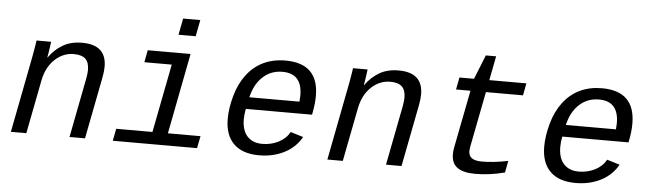

<svg xmlns="http://www.w3.org/2000/svg" viewBox="-47 -902 3695 1088"><g transform="rotate(5 1800.5 -358.0)"><path d="M372.6 0 438.5 -339.4Q443.8 -367.7 443.8 -387.2Q443.8 -430.2 422.6 -450.2Q401.4 -470.2 356.4 -470.2Q295.9 -470.2 248.8 -426Q201.7 -381.8 186.5 -306.2L127 0H39.1L119.6 -415.5Q123 -432.1 126.2 -450.4Q129.4 -468.8 132.1 -485.1Q134.8 -501.5 136.7 -513.2Q138.7 -524.9 138.7 -528.3H221.7Q221.7 -525.4 217.5 -495.4Q213.4 -465.3 208 -438H209.5Q242.7 -484.4 288.1 -511.2Q333.5 -538.1 397.9 -538.1Q536.1 -538.1 536.1 -414.1Q536.1 -386.2 529.3 -352.1L460.9 0Z M926.3 -69.3H1111.8L1098.1 0H618.7L632.3 -69.3H838.4L914.1 -459H758.3L771.5 -528.3H1015.1ZM937.5 -630.9 955.6 -724.6H1053.2L1035.2 -630.9Z M1354 -245.6Q1347.7 -211.9 1347.7 -186.5Q1347.7 -123.5 1378.2 -89.8Q1408.7 -56.2 1463.9 -56.2Q1513.7 -56.2 1555.9 -77.6Q1598.1 -99.1 1618.7 -137.2L1691.4 -115.2Q1657.7 -54.7 1594.5 -22.5Q1531.2 9.8 1451.2 9.8Q1356.4 9.8 1306.6 -39.3Q1256.8 -88.4 1256.8 -180.7Q1256.8 -241.2 1276.4 -311.8Q1295.9 -382.3 1335 -433.8Q1374 -485.4 1429.2 -511.7Q1484.4 -538.1 1554.7 -538.1Q1743.2 -538.1 1743.2 -353Q1743.2 -308.6 1732.9 -257.3L1731 -245.6ZM1543 -473.1Q1478 -473.1 1431.9 -430.7Q1385.7 -388.2 1368.2 -313H1653.3L1655.3 -348.1Q1655.3 -473.1 1543 -473.1Z M2172.9 0 2238.8 -339.4Q2244.1 -367.7 2244.1 -387.2Q2244.1 -430.2 2222.9 -450.2Q2201.7 -470.2 2156.7 -470.2Q2096.2 -470.2 2049.1 -426Q2002 -381.8 1986.8 -306.2L1927.2 0H1839.4L1919.9 -415.5Q1923.3 -432.1 1926.5 -450.4Q1929.7 -468.8 1932.4 -485.1Q1935.1 -501.5 1937 -513.2Q1939 -524.9 1939 -528.3H2022Q2022 -525.4 2017.8 -495.4Q2013.7 -465.3 2008.3 -438H2009.8Q2043 -484.4 2088.4 -511.2Q2133.8 -538.1 2198.2 -538.1Q2336.4 -538.1 2336.4 -414.1Q2336.4 -386.2 2329.6 -352.1L2261.2 0Z M2531.2 -459 2544.4 -528.3H2627.4L2682.6 -666H2741.2L2714.4 -528.3H2925.3L2912.1 -459H2701.2L2639.2 -140.6L2636.7 -119.1Q2636.7 -91.3 2655.3 -78.1Q2673.8 -64.9 2713.4 -64.9Q2778.3 -64.9 2861.3 -81.5L2848.6 -14.6Q2762.7 7.8 2680.7 7.8Q2612.8 7.8 2579.1 -16.4Q2545.4 -40.5 2545.4 -92.3Q2545.4 -114.3 2549.3 -131.3L2613.3 -459Z M3154.3 -245.6Q3147.9 -211.9 3147.9 -186.5Q3147.9 -123.5 3178.5 -89.8Q3209 -56.2 3264.2 -56.2Q3314 -56.2 3356.2 -77.6Q3398.4 -99.1 3418.9 -137.2L3491.7 -115.2Q3458 -54.7 3394.8 -22.5Q3331.5 9.8 3251.5 9.8Q3156.7 9.8 3106.9 -39.3Q3057.1 -88.4 3057.1 -180.7Q3057.1 -241.2 3076.7 -311.8Q3096.2 -382.3 3135.3 -433.8Q3174.3 -485.4 3229.5 -511.7Q3284.7 -538.1 3355 -538.1Q3543.5 -538.1 3543.5 -353Q3543.5 -308.6 3533.2 -257.3L3531.2 -245.6ZM3343.3 -473.1Q3278.3 -473.1 3232.2 -430.7Q3186 -388.2 3168.5 -313H3453.6L3455.6 -348.1Q3455.6 -473.1 3343.3 -473.1Z"/></g></svg>

Font: Cousine
Style: Italic
Weight: 400
Italic angle: -12°
Monospace: yes
Designer: Steve Matteson
Foundry: Monotype Imaging Inc.
Version: Version 1.21